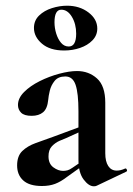

<svg xmlns="http://www.w3.org/2000/svg" viewBox="-20 -645 465 673"><path d="M319 6Q315 8 309 8Q291 8 273 -16Q255 -40 255 -85V-255Q255 -318 245 -347.5Q235 -377 209 -377Q184 -377 171.5 -361.5Q159 -346 154.5 -327Q150 -308 149 -295Q146 -264 131 -251.5Q116 -239 91 -239Q65 -239 54 -250Q43 -261 43 -277Q43 -301 64.5 -322.5Q86 -344 119 -360.5Q152 -377 187.5 -386.5Q223 -396 250 -396Q291 -396 320 -370Q349 -344 349 -285V-108Q349 -79 359.5 -63Q370 -47 389 -47Q403 -47 418 -54Q422 -56 424.5 -50.5Q427 -45 422 -43ZM127 7Q83 7 61.5 -12.5Q40 -32 40 -65Q40 -98 58 -115.5Q76 -133 105 -143.5Q134 -154 165 -165L265 -202L269 -187L212 -161Q204 -158 189 -151.5Q174 -145 162 -132.5Q150 -120 150 -97Q150 -71 167 -58.5Q184 -46 201 -46Q209 -46 216.5 -48Q224 -50 234 -57L284 -91L285 -75L215 -25Q193 -8 173 -0.5Q153 7 127 7ZM205 -468Q155 -468 127 -492Q99 -516 99 -547Q99 -573 117 -590.5Q135 -608 162 -616.5Q189 -625 215 -625Q259 -625 290 -601.5Q321 -578 321 -545Q321 -521 304 -503.5Q287 -486 260.5 -477Q234 -468 205 -468ZM221 -482Q247 -482 247 -527Q247 -561 232 -586Q217 -611 195 -611Q171 -611 171 -567Q171 -547 177 -527.5Q183 -508 194 -495Q205 -482 221 -482Z"/></svg>

Font: Cormorant Garamond Light
Style: Bold
Weight: 700
Version: Version 4.001